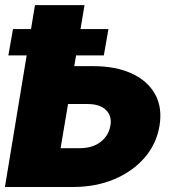

<svg xmlns="http://www.w3.org/2000/svg" viewBox="-30 -748 682 768"><path d="M607.9 -244.1Q595.7 -171.9 548.1 -116.9Q500.5 -62 426.8 -31Q353 0 261.2 0H-10.3L109.9 -727.5H308.1L267.1 -483.4H342.3Q434.1 -483.4 497.8 -453.6Q561.5 -423.8 590.8 -370.4Q620.1 -316.9 607.9 -244.1ZM286.6 -155.3Q340.3 -154.8 372.8 -180.7Q405.3 -206.5 411.6 -246.1Q418.5 -283.2 394 -307.9Q369.6 -332.5 315.9 -332H242.2L212.4 -155.3ZM3.4 -526.4 22 -631.8H403.8L385.3 -526.4Z"/></svg>

Font: Inter Tight Black
Style: Italic
Weight: 900
Italic angle: -9.39999°
Designer: Rasmus Andersson
Foundry: rsms
Version: Version 3.004; ttfautohint (v1.8.4.7-5d5b)